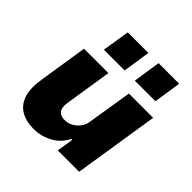

<svg xmlns="http://www.w3.org/2000/svg" viewBox="-196 -909 1080 1080"><g transform="rotate(45 344.5 -368.5)"><path d="M226 11Q165 11 123.5 -14Q82 -39 66 -90Q50 -141 63 -219L108 -509H302L258 -228Q254 -202 258.5 -184Q263 -166 277.5 -157Q292 -148 316 -148Q341 -148 364 -160.5Q387 -173 403 -195Q419 -217 422 -242L465 -509H658L578 0H408L424 -100H417Q388 -44 336.5 -16.5Q285 11 226 11ZM437 -584 462 -748H626L601 -584ZM191 -584 217 -748H381L356 -584Z"/></g></svg>

Font: Nunito Sans 6pt Black
Style: Italic
Weight: 900
Italic angle: -9°
Version: Version 3.101;gftools[0.9.27]